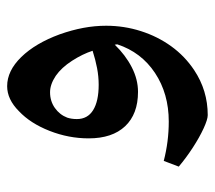

<svg xmlns="http://www.w3.org/2000/svg" viewBox="-52 -489 601 537"><g transform="rotate(-90 248.5 -220.5)"><path d="M195 60Q183 60 158 48.5Q133 37 104.5 18.5Q76 0 51 -21L67 -63Q94 -56 121.5 -52.5Q149 -49 177 -49Q255 -49 313 -87.5Q371 -126 393 -193L392 -200Q363 -170 329 -152.5Q295 -135 260 -135Q198 -135 164 -171Q130 -207 130 -273Q130 -329 151 -382.5Q172 -436 206 -468Q239 -501 276 -501Q319 -501 357.5 -461.5Q396 -422 421 -354Q433 -320 439 -288Q445 -256 445 -224Q445 -174 430 -127Q415 -80 387.5 -42Q360 -4 321 22Q264 60 195 60ZM280 -245Q303 -245 326.5 -249.5Q350 -254 375 -262Q366 -290 347 -319.5Q328 -349 305 -365Q281 -381 259 -381Q234 -381 215 -367.5Q196 -354 188 -333Q184 -321 184 -306Q184 -276 209 -260.5Q234 -245 280 -245Z"/></g></svg>

Font: Noto Naskh Arabic UI
Style: Regular
Weight: 400
Designer: Monotype Design Team, David Williams, Mohamad Dakak and Nizar Qandah
Foundry: Monotype Imaging Inc.
Version: Version 2.014